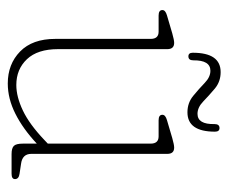

<svg xmlns="http://www.w3.org/2000/svg" viewBox="-68 -524 601 506"><g transform="rotate(90 233.0 -270.5)"><path d="M82 -115V-366.5Q82 -387.5 63 -387.5H20.5Q6 -387.5 6 -397.5Q6 -405.5 20 -409.5L67.5 -423.5Q85 -428.5 92.5 -428.5Q109 -428.5 109 -410.5V-122.5Q109 -68.5 135.5 -40.5Q162 -12.5 203.5 -12.5Q234.5 -12.5 270.8 -29.8Q307 -47 348.5 -86.5L358 -95.5V-366.5Q358 -387.5 339 -387.5H296.5Q282 -387.5 282 -397.5Q282 -405.5 296 -409.5L343.5 -423.5Q361 -428.5 368.5 -428.5Q385 -428.5 385 -410.5V-52Q385 -28.5 411 -25L437.5 -21Q451.5 -19 451.5 -9Q451.5 0 437.5 0H385.5Q370 0 364 -6Q358 -12 358 -30V-66.5Q319 -30 279.2 -10Q239.5 10 199.5 10Q148.5 10 115.2 -22.5Q82 -55 82 -115ZM275.5 -463.5Q250.5 -463.5 232 -478.8Q213.5 -494 198 -509Q182.5 -524 166 -524Q138 -524 138.5 -479Q138.5 -466 128 -466Q118.5 -466 118.5 -477.5Q118.5 -551 169.5 -551Q194.5 -551 212.8 -535.8Q231 -520.5 246.8 -505.2Q262.5 -490 279.5 -490Q307.5 -490 306.5 -535Q306.5 -548 317 -548Q326.5 -548 326.5 -536Q326.5 -463.5 275.5 -463.5Z"/></g></svg>

Font: Fraunces 144pt SuperSoft Thin
Style: Regular
Weight: 100
Version: Version 1.000;[0bf87f6ff]